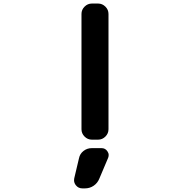

<svg xmlns="http://www.w3.org/2000/svg" viewBox="-20 -793 1040 1062"><path d="M542 26.4Q562.5 26.4 574.2 43.9Q581.1 53.7 581.1 64.5Q581.1 72.3 578.1 80.1L529.3 195.3Q519.5 219.7 498 234.4Q476.6 249 450.2 249H435.5Q413.1 249 399.4 231.4Q389.6 218.8 389.6 204.1Q389.6 198.2 390.6 193.4L417 82Q421.9 57.6 441.9 42Q461.9 26.4 487.3 26.4ZM488.3 -20.5Q464.8 -20.5 447.8 -37.6Q430.7 -54.7 430.7 -78.1V-715.8Q430.7 -739.3 447.8 -756.3Q464.8 -773.4 488.3 -773.4H522.5Q545.9 -773.4 563 -756.3Q580.1 -739.3 580.1 -715.8V-78.1Q580.1 -54.7 563 -37.6Q545.9 -20.5 522.5 -20.5Z"/></svg>

Font: Gen Jyuu Gothic Monospace Bold
Style: Bold
Weight: 700
Designer: [Source Han Sans]
Ryoko NISHIZUKA  (kana & ideographs); Paul D. Hunt (Latin, Greek & Cyrillic); Wenlong ZHANG  (bopomofo
Version: Version 1.002.20150607